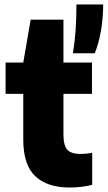

<svg xmlns="http://www.w3.org/2000/svg" viewBox="-20 -828 481 858"><path d="M291 10Q191.5 10 137.8 -40.5Q84 -91 84 -204V-408.5H5V-548.5H84L117 -740H263.5V-548.5H391V-408.5H263.5V-228.5Q263.5 -178 280.8 -159Q298 -140 340.5 -140Q352 -140 364.5 -141.2Q377 -142.5 392 -145V-2Q371.5 3.5 344.2 6.8Q317 10 291 10ZM306 -590Q315 -647 318.2 -697.8Q321.5 -748.5 321.5 -808H441Q441 -746.5 431 -689.8Q421 -633 403.5 -590Z"/></svg>

Font: Encode Sans SmCnd XBd
Style: Regular
Weight: 800
Width: 4
Designer: Multiple Designers
Foundry: Impallari Type
Version: Version 3.002; ttfautohint (v1.8.3) -l 8 -r 50 -G 200 -x 14 